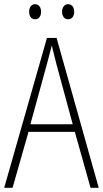

<svg xmlns="http://www.w3.org/2000/svg" viewBox="-20 -896 491 916"><path d="M119 -840C119 -819 129 -804 147 -804C165 -804 176 -818 176 -840C176 -861 165 -876 147 -876C129 -876 119 -860 119 -840ZM276 -840C276 -819 287 -804 305 -804C323 -804 334 -818 334 -840C334 -861 323 -876 305 -876C287 -876 276 -860 276 -840ZM412 0H451L250 -715H204L0 0H40L116 -267H337ZM249 -591 327 -303H125L204 -591C212 -623 220 -649 227 -679C234 -649 242 -621 249 -591Z"/></svg>

Font: Noto Sans Condensed ExtraLight
Style: Regular
Weight: 200
Width: 3
Designer: Monotype Design Team
Foundry: Monotype Imaging Inc.
Version: Version 2.013